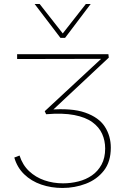

<svg xmlns="http://www.w3.org/2000/svg" viewBox="-20 -927 622 953"><path d="M290 6Q234 6 184.5 -11Q135 -28 100 -62Q65 -96 51 -145L77 -155Q92 -108 124.5 -77.5Q157 -47 200.5 -32Q244 -17 293 -17Q332 -17 369.5 -26.5Q407 -36 436.5 -56.5Q466 -77 484 -110Q502 -143 502 -190Q502 -229 487 -262.5Q472 -296 438.5 -320.5Q405 -345 348.5 -356Q292 -367 209 -360L202 -375L495 -647L506 -635L65 -634V-658H518L520 -641L225 -365L221 -382Q335 -392 403 -368Q471 -344 500.5 -298Q530 -252 530 -194Q530 -124 495.5 -80Q461 -36 406 -15Q351 6 290 6ZM280 -739 286 -754 406 -907H430L303 -739ZM280 -739 152 -907H177L297 -754L303 -739Z"/></svg>

Font: Ysabeau Office Thin
Style: Regular
Weight: 250
Designer: Christian Thalmann (Catharsis Fonts)
Version: Version 2.001;gftools[0.9.30]; featfreeze: tnum,lnum,ss02